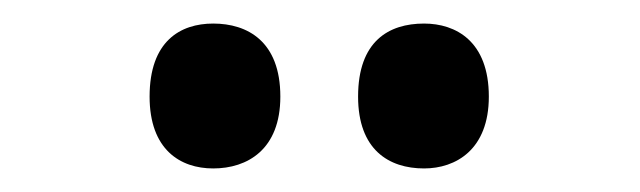

<svg xmlns="http://www.w3.org/2000/svg" viewBox="-20 -771 543 163"><path d="M340 -628C367 -628 395 -644 395 -689C395 -736 367 -751 340 -751C310 -751 284 -736 284 -689C284 -644 310 -628 340 -628ZM161 -628C190 -628 218 -644 218 -689C218 -736 190 -751 161 -751C133 -751 107 -736 107 -689C107 -644 133 -628 161 -628Z"/></svg>

Font: Noto Serif Tamil Condensed
Style: Bold
Weight: 700
Width: 3
Designer: Indian Type Foundry, Tom Grace, and the Monotype Design Team
Foundry: Monotype Imaging Inc.
Version: Version 2.004